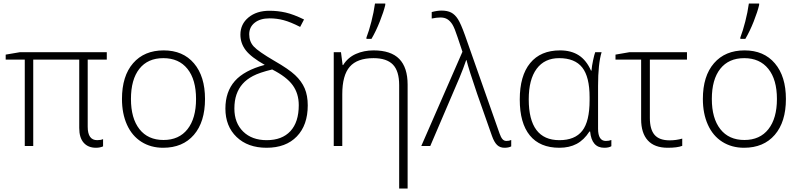

<svg xmlns="http://www.w3.org/2000/svg" viewBox="-20 -826 4523 1086"><path d="M529.8 -33.2Q550.3 -33.2 563 -39.1V2Q544.9 9.8 522.9 9.8Q478.5 9.8 453.4 -18.6Q428.2 -46.9 428.2 -102.1V-488.8H168V0H120.1V-488.8H12.2V-517.1L92.8 -530.8H584V-488.8H476.1V-108.9Q476.1 -33.2 529.8 -33.2Z M1139.6 -266.1Q1139.6 -136.2 1076.7 -63.2Q1013.7 9.8 902.8 9.8Q833 9.8 779.8 -23.9Q726.6 -57.6 698.2 -120.6Q669.9 -183.6 669.9 -266.1Q669.9 -396 732.9 -468.5Q795.9 -541 905.8 -541Q1015.1 -541 1077.4 -467.5Q1139.6 -394 1139.6 -266.1ZM720.7 -266.1Q720.7 -156.7 768.8 -95.5Q816.9 -34.2 904.8 -34.2Q992.7 -34.2 1040.8 -95.5Q1088.9 -156.7 1088.9 -266.1Q1088.9 -376 1040.3 -436.5Q991.7 -497.1 903.8 -497.1Q815.9 -497.1 768.3 -436.8Q720.7 -376.5 720.7 -266.1Z M1477.5 -459Q1400.4 -502.4 1370.1 -541.7Q1339.8 -581.1 1339.8 -629.9Q1339.8 -689.5 1385.5 -727.3Q1431.2 -765.1 1503.9 -765.1Q1551.3 -765.1 1595.5 -755.1Q1639.6 -745.1 1699.7 -715.8L1677.7 -673.8Q1623 -701.7 1584.2 -711.9Q1545.4 -722.2 1504.9 -722.2Q1451.7 -722.2 1420.7 -697.5Q1389.6 -672.9 1389.6 -631.8Q1389.6 -590.8 1415.5 -562.7Q1441.4 -534.7 1531.7 -481.9Q1612.8 -435.5 1649.4 -401.1Q1686 -366.7 1703.4 -326.2Q1720.7 -285.6 1720.7 -230Q1720.7 -118.2 1658.9 -54.2Q1597.2 9.8 1487.8 9.8Q1381.8 9.8 1318.4 -51Q1254.9 -111.8 1254.9 -211.9Q1254.9 -307.1 1308.3 -367.7Q1361.8 -428.2 1477.5 -459ZM1669.9 -231Q1669.9 -296.9 1635.5 -344.2Q1601.1 -391.6 1519.5 -433.1Q1447.3 -415.5 1410.9 -396.2Q1374.5 -377 1352.1 -351.3Q1329.6 -325.7 1317.6 -291.3Q1305.7 -256.8 1305.7 -211.9Q1305.7 -130.9 1355.2 -82Q1404.8 -33.2 1488.8 -33.2Q1575.2 -33.2 1622.6 -84.2Q1669.9 -135.3 1669.9 -231Z M2237.8 240.2V-344.2Q2237.8 -424.3 2202.4 -460.7Q2167 -497.1 2092.8 -497.1Q2000.5 -497.1 1958.3 -448.5Q1916 -399.9 1916 -293V0H1867.7V-530.8H1908.7L1918 -458H1920.9Q1947.3 -500.5 1992.7 -520.8Q2038.1 -541 2092.8 -541Q2190.9 -541 2238.3 -492.7Q2285.6 -444.3 2285.6 -347.2V240.2ZM2052.7 -613.8Q2066.9 -650.4 2080.6 -703.6Q2094.2 -756.8 2101.1 -806.2H2159.2V-797.9Q2150.4 -760.3 2128.4 -704.6Q2106.4 -648.9 2081.1 -606H2052.7Z M2362.8 0 2595.7 -533.2 2568.8 -613.8Q2551.8 -666 2539.6 -686.3Q2527.3 -706.5 2511.2 -716.8Q2495.1 -727.1 2471.7 -727.1Q2450.2 -727.1 2421.9 -721.2V-757.8Q2452.6 -766.1 2477.5 -766.1Q2510.7 -766.1 2532.2 -754.9Q2553.7 -743.7 2570.3 -717.5Q2586.9 -691.4 2609.9 -627L2805.7 -70.8Q2813 -49.8 2821.8 -39.3Q2830.6 -28.8 2844.7 -28.8Q2859.9 -28.8 2871.6 -34.2V2Q2856.9 9.8 2833.5 9.8Q2808.1 9.8 2791.7 -5.9Q2775.4 -21.5 2762.7 -57.1L2678.7 -295.9Q2631.8 -432.6 2618.7 -485.8H2616.7Q2601.1 -439.5 2579.3 -387.2Q2557.6 -335 2413.6 0Z M3144 -33.2Q3231.9 -33.2 3273.4 -86.2Q3314.9 -139.2 3314.9 -258.8V-275.9Q3314.9 -391.6 3273.2 -444.3Q3231.4 -497.1 3142.6 -497.1Q3060.1 -497.1 3015.4 -436.8Q2970.7 -376.5 2970.7 -264.2Q2970.7 -33.2 3144 -33.2ZM3144 9.8Q3033.7 9.8 2976.8 -60.1Q2919.9 -129.9 2919.9 -263.2Q2919.9 -397.5 2978.8 -469.2Q3037.6 -541 3147.9 -541Q3210.4 -541 3253.4 -513.4Q3296.4 -485.8 3322.8 -426.8H3325.7Q3327.6 -452.1 3334.7 -485.1Q3341.8 -518.1 3346.7 -530.8H3382.8Q3362.8 -465.3 3362.8 -339.8V-98.1Q3362.8 -28.8 3406.7 -28.8Q3424.8 -28.8 3438 -34.2V1Q3423.8 9.8 3397.9 9.8Q3326.7 9.8 3317.9 -82H3314Q3283.2 -34.2 3241.7 -12.2Q3200.2 9.8 3144 9.8Z M3865.7 -530.8V-488.8H3655.8V-158.2Q3655.8 -94.2 3682.4 -63.2Q3709 -32.2 3767.6 -32.2Q3804.2 -32.2 3838.9 -42V-1Q3811 9.8 3756.8 9.8Q3682.1 9.8 3644.3 -31.7Q3606.4 -73.2 3606.4 -151.9V-488.8H3461.4V-517.1L3540.5 -530.8Z M4425.3 -266.1Q4425.3 -136.2 4362.3 -63.2Q4299.3 9.8 4188.5 9.8Q4118.7 9.8 4065.4 -23.9Q4012.2 -57.6 3983.9 -120.6Q3955.6 -183.6 3955.6 -266.1Q3955.6 -396 4018.6 -468.5Q4081.5 -541 4191.4 -541Q4300.8 -541 4363 -467.5Q4425.3 -394 4425.3 -266.1ZM4006.3 -266.1Q4006.3 -156.7 4054.4 -95.5Q4102.5 -34.2 4190.4 -34.2Q4278.3 -34.2 4326.4 -95.5Q4374.5 -156.7 4374.5 -266.1Q4374.5 -376 4325.9 -436.5Q4277.3 -497.1 4189.5 -497.1Q4101.6 -497.1 4054 -436.8Q4006.3 -376.5 4006.3 -266.1ZM4167.5 -613.8Q4181.6 -650.4 4195.3 -703.6Q4209 -756.8 4215.8 -806.2H4273.9V-797.9Q4265.1 -760.3 4243.2 -704.6Q4221.2 -648.9 4195.8 -606H4167.5Z"/></svg>

Font: Zoram GWebM Light
Style: Regular
Weight: 300
Foundry: Ascender Corporation
Version: Version 1.000